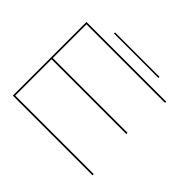

<svg xmlns="http://www.w3.org/2000/svg" viewBox="-161 -1001 1244 1244"><g transform="rotate(45 460.5 -379.0)"><path d="M78 0V-675H808.5V-664H89V-355H774V-344H89V-11H808.5V0ZM257 -748V-758H664V-748Z"/></g></svg>

Font: Anybody UltraExpanded Thin
Style: Regular
Weight: 100
Width: 9
Designer: Tyler Finck
Foundry: Etcetera Type Company
Version: Version 1.010; ttfautohint (v1.8.3) -l 8 -r 50 -G 200 -x 14 